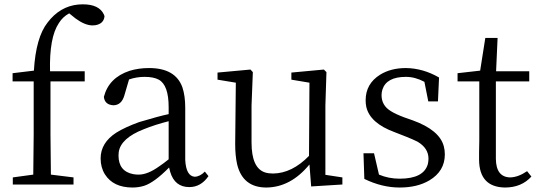

<svg xmlns="http://www.w3.org/2000/svg" viewBox="-20 -837 2438 871"><path d="M37.1 -504.9 133.8 -516.6Q142.6 -668 196.3 -735.4Q203.1 -744.1 210 -752Q269.5 -817.4 355.5 -817.4Q429.7 -817.4 451.2 -771.5Q453.1 -767.6 454.1 -763.7Q451.2 -729.5 413.1 -722.7Q406.2 -721.7 398.4 -721.7Q364.3 -722.7 323.2 -752.9L293.9 -776.4Q264.6 -760.7 247.1 -732.4Q203.1 -667 207 -513.7H364.3V-467.8H209V-227.5Q209 -165 210.9 -44.9L313.5 -32.2V0H38.1V-32.2L130.9 -44.9Q132.8 -166 132.8 -227.5V-467.8H37.1Z M745.1 -114.3V-287.1Q683.6 -271.5 632.8 -251Q527.3 -210 518.6 -146.5Q517.6 -138.7 517.6 -131.8Q517.6 -59.6 585 -46.9Q596.7 -44.9 609.4 -44.9Q650.4 -44.9 703.1 -83Q720.7 -94.7 745.1 -114.3ZM909.2 -58.6 925.8 -38.1Q891.6 11.7 838.9 11.7Q772.5 11.7 752 -57.6Q749 -67.4 747.1 -77.1Q679.7 -8.8 633.8 5.9Q608.4 13.7 581.1 13.7Q494.1 13.7 456.1 -45.9Q436.5 -77.1 436.5 -118.2Q436.5 -189.5 507.8 -235.4Q546.9 -259.8 611.3 -283.2Q699.2 -309.6 745.1 -319.3V-350.6Q745.1 -451.2 700.2 -475.6Q676.8 -488.3 635.7 -488.3Q599.6 -488.3 565.4 -476.6L543.9 -403.3Q531.2 -360.4 495.1 -359.4Q455.1 -361.3 451.2 -397.5Q473.6 -484.4 567.4 -515.6Q608.4 -528.3 656.2 -528.3Q776.4 -528.3 807.6 -440.4Q820.3 -402.3 820.3 -347.7V-111.3Q824.2 -38.1 863.3 -35.2Q887.7 -36.1 909.2 -58.6Z M1456.1 -43.9 1533.2 -32.2V0L1391.6 8.8L1383.8 -90.8Q1298.8 12.7 1188.5 13.7Q1081.1 13.7 1055.7 -91.8Q1046.9 -130.9 1046.9 -183.6L1049.8 -461.9L966.8 -475.6V-507.8L1116.2 -521.5L1127 -509.8L1121.1 -358.4V-190.4Q1121.1 -74.2 1182.6 -54.7Q1198.2 -49.8 1218.8 -49.8Q1304.7 -50.8 1381.8 -129.9L1383.8 -461.9L1301.8 -475.6V-507.8L1449.2 -521.5L1460.9 -509.8L1456.1 -358.4Z M1813.5 -304.7 1852.5 -291Q1973.6 -247.1 1993.2 -173.8Q1998 -156.2 1998 -136.7Q1998 -60.5 1927.7 -18.6Q1873 13.7 1793 13.7Q1712.9 13.7 1632.8 -25.4L1628.9 -141.6H1676.8L1699.2 -44.9Q1743.2 -26.4 1793 -26.4Q1902.3 -26.4 1920.9 -92.8Q1923.8 -105.5 1923.8 -117.2Q1923.8 -165 1874 -194.3Q1852.5 -205.1 1820.3 -217.8L1770.5 -237.3Q1658.2 -278.3 1641.6 -352.5Q1638.7 -367.2 1638.7 -381.8Q1638.7 -457 1704.1 -498Q1752.9 -528.3 1821.3 -528.3Q1899.4 -527.3 1971.7 -485.4L1966.8 -377H1922.9L1905.3 -465.8Q1863.3 -488.3 1821.3 -488.3Q1733.4 -488.3 1714.8 -430.7Q1710.9 -418 1710.9 -405.3Q1710.9 -358.4 1752.9 -333Q1774.4 -319.3 1813.5 -304.7Z M2371.1 -60.5 2390.6 -36.1Q2345.7 13.7 2270.5 13.7Q2154.3 11.7 2153.3 -112.3Q2153.3 -124 2153.3 -146.5Q2154.3 -177.7 2154.3 -199.2V-467.8H2055.7V-504.9L2158.2 -516.6L2181.6 -665H2237.3L2230.5 -513.7H2380.9V-467.8H2229.5V-116.2Q2230.5 -33.2 2294.9 -32.2Q2331.1 -33.2 2371.1 -60.5Z"/></svg>

Font: GenYoMin JP Regular
Style: Regular
Weight: 400
Version: Version 1.001;PS 1;hotconv 16.6.51;makeotf.lib2.5.65220 DEVE